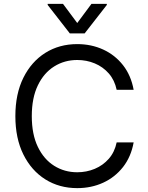

<svg xmlns="http://www.w3.org/2000/svg" viewBox="-20 -966 767 996"><path d="M419 -792.6H342.3L227.3 -940.3V-946H306.8L380.7 -846.6L454.5 -946H534.1V-940.3ZM380.7 9.9Q287.6 9.9 215.2 -35.5Q142.8 -81 101.2 -164.8Q59.7 -248.6 59.7 -363.6Q59.7 -478.7 101.2 -562.5Q142.8 -646.3 215.2 -691.8Q287.6 -737.2 380.7 -737.2Q453.8 -737.2 515.3 -709Q576.7 -680.8 618.3 -627.7Q659.8 -574.6 673.3 -500H585.2Q574.6 -550.4 544.4 -584.9Q514.2 -619.3 471.6 -637.1Q429 -654.8 380.7 -654.8Q314.6 -654.8 261.2 -621.4Q207.7 -588.1 176.3 -523.1Q144.9 -458.1 144.9 -363.6Q144.9 -269.2 176.3 -204.2Q207.7 -139.2 261.2 -105.8Q314.6 -72.4 380.7 -72.4Q429 -72.4 471.6 -90.2Q514.2 -108 544.4 -142.4Q574.6 -176.8 585.2 -227.3H673.3Q659.8 -152.7 618.3 -99.6Q576.7 -46.5 515.3 -18.3Q453.8 9.9 380.7 9.9Z"/></svg>

Font: Linik Sans
Style: Regular
Weight: 400
Designer: Rasmus Andersson (font), Marc Monis (original base), Kil Hyung-jin (Pretendard portions), Cristiano Sobral (main changes
Foundry: rsms
Version: Version 3.018;May 31, 2022;FontCreator 14.0.0.2814 64-bit; t